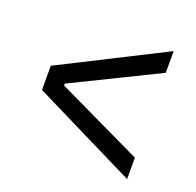

<svg xmlns="http://www.w3.org/2000/svg" viewBox="-91 -658 672 657"><g transform="rotate(20 245.5 -329.0)"><path d="M435 -96 57 -283V-371L435 -562V-483L123 -330V-323L435 -174Z"/></g></svg>

Font: Bricolage Grotesque 72pt Light
Style: Regular
Weight: 300
Designer: Mathieu Triay
Foundry: Atelier Triay
Version: Version 1.001;gftools[0.9.33.dev8+g029e19f]